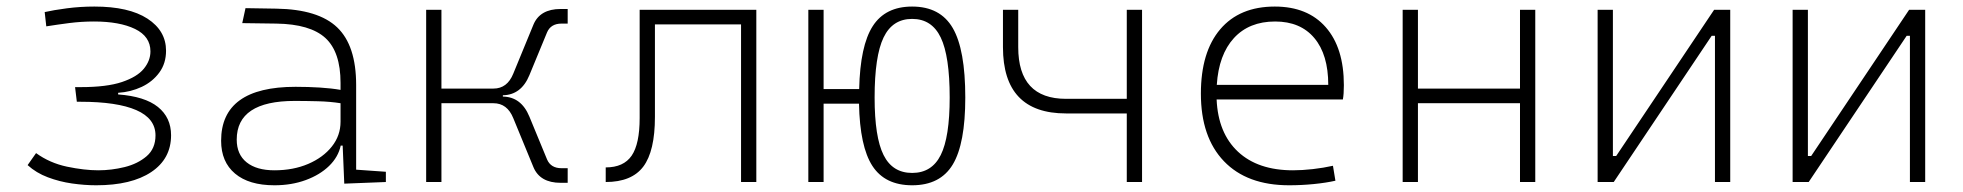

<svg xmlns="http://www.w3.org/2000/svg" viewBox="-20 -547 5899 577"><path d="M269 9.8Q234.4 9.8 196.5 4.4Q158.7 -1 123.8 -14.2Q88.9 -27.3 63 -50.8L88.4 -86.9Q129.4 -57.1 181.4 -46.1Q233.4 -35.2 275.4 -35.2Q314.9 -35.2 354.5 -44.9Q394 -54.7 420.7 -77.6Q447.3 -100.6 447.3 -140.1Q447.3 -190.9 389.6 -216.1Q332 -241.2 221.7 -241.2H210.9L205.6 -285.2H223.1Q300.8 -285.2 346.4 -300.5Q392.1 -315.9 412.1 -340.3Q432.1 -364.7 432.1 -392.6Q432.1 -437.5 385.7 -460Q339.4 -482.4 262.2 -482.4Q225.1 -482.4 188.7 -477.8Q152.3 -473.1 119.1 -467.8L114.3 -510.7Q140.1 -516.6 180.7 -522Q221.2 -527.3 263.7 -527.3Q367.2 -527.3 423.1 -491Q479 -454.6 479 -394.5Q479 -356.4 458.7 -328.9Q438.5 -301.3 405.8 -285.9Q373 -270.5 335 -268.1V-263.2Q415 -257.3 454.6 -225.6Q494.1 -193.8 494.1 -140.6Q494.1 -69.8 434.6 -30Q375 9.8 269 9.8Z M1014.6 4.9 1009.8 -109.4H1003.9Q996.6 -75.2 969 -48.3Q941.4 -21.5 898.9 -5.9Q856.4 9.8 804.7 9.8Q728 9.8 686.3 -25.4Q644.5 -60.5 644.5 -124Q644.5 -286.1 868.2 -286.1Q906.2 -286.1 941.2 -283.9Q976.1 -281.7 1003.4 -276.9V-297.9Q1003.4 -391.1 957.8 -432.9Q912.1 -474.6 810.5 -476.1L708 -477.5L717.8 -522.5L810.5 -521Q936.5 -519 993.4 -464.6Q1050.3 -410.2 1050.3 -291.5V-37.1L1139.6 -30.8V0ZM1003.4 -236.8Q972.7 -241.7 935.8 -242.7Q898.9 -243.7 865.7 -243.7Q691.4 -243.7 691.4 -127.4Q691.4 -83 721.2 -59.1Q751 -35.2 804.7 -35.2Q861.3 -35.2 906.2 -54.4Q951.2 -73.7 977.3 -106.7Q1003.4 -139.6 1003.4 -181.2Z M1260.7 0V-517.6H1306.6V-280.8H1462.9Q1504.4 -280.8 1522.5 -325.7L1583 -472.7Q1602.5 -520 1665 -520H1686V-476.1H1667.5Q1635.3 -476.1 1624 -449.7L1570.8 -320.8Q1546.4 -261.7 1491.2 -260.7V-256.8Q1546.4 -255.9 1570.8 -196.8L1624 -67.9Q1635.3 -41.5 1667.5 -41.5H1686V2.4H1665Q1602.5 2.4 1583 -44.9L1522.5 -191.9Q1504.4 -236.8 1462.9 -236.8H1306.6V0Z M1800.3 0V-43.9Q1854 -43.9 1878.2 -79.1Q1902.3 -114.3 1902.3 -192.4V-517.6H2252.9V0H2207V-473.6H1948.2V-195.8Q1948.2 -92.8 1913.3 -46.4Q1878.4 0 1800.3 0Z M2721.2 9.8Q2639.6 9.8 2601.8 -48.3Q2564 -106.4 2561.5 -235.4H2455.1V0H2409.2V-517.6H2455.1V-279.3H2562Q2564.9 -409.7 2602.8 -468.5Q2640.6 -527.3 2721.2 -527.3Q2805.7 -527.3 2843.3 -462.6Q2880.9 -397.9 2880.9 -253.9Q2880.9 -115.2 2843.3 -52.7Q2805.7 9.8 2721.2 9.8ZM2721.2 -27.3Q2780.3 -27.3 2807.1 -81.1Q2834 -134.8 2834 -253.9Q2834 -378.4 2807.1 -434.3Q2780.3 -490.2 2721.2 -490.2Q2662.1 -490.2 2635.3 -434.3Q2608.4 -378.4 2608.4 -253.9Q2608.4 -134.8 2635.3 -81.1Q2662.1 -27.3 2721.2 -27.3Z M3183.6 -206.1Q2994.1 -206.1 2994.1 -405.3V-517.6H3040V-405.3Q3040 -250 3183.6 -250H3366.2V-517.6H3412.1V0H3366.2V-206.1Z M3854 9.8Q3727.5 9.8 3658.2 -62.5Q3588.9 -134.8 3588.9 -265.6Q3588.9 -390.6 3647 -459Q3705.1 -527.3 3811 -527.3Q3909.7 -527.3 3964.1 -465.3Q4018.6 -403.3 4018.6 -291Q4018.6 -263.7 4015.6 -248H3636.2Q3640.6 -147 3700.4 -91.1Q3760.3 -35.2 3865.7 -35.2Q3893.1 -35.2 3925.3 -38.8Q3957.5 -42.5 3985.8 -48.8L3993.2 -3.9Q3965.3 2.4 3928.5 6.1Q3891.6 9.8 3854 9.8ZM3636.7 -292H3971.7Q3971.7 -382.8 3929.9 -432.6Q3888.2 -482.4 3812 -482.4Q3733.9 -482.4 3688.2 -432.6Q3642.6 -382.8 3636.7 -292Z M4547.9 0V-236.8H4241.2V0H4195.3V-517.6H4241.2V-280.8H4547.9V-517.6H4593.8V0Z M4781.2 0V-517.6H4827.1V-78.1H4836.9L5131.3 -517.6H5179.7V0H5133.8V-439.5H5124L4829.6 0Z M5367.2 0V-517.6H5413.1V-78.1H5422.9L5717.3 -517.6H5765.6V0H5719.7V-439.5H5710L5415.5 0Z"/></svg>

Font: Cascadia Code NF ExtraLight
Style: Regular
Weight: 200
Monospace: yes
Designer: Aaron Bell
Foundry: Saja Typeworks
Version: Version 2404.023; ttfautohint (v1.8.4)